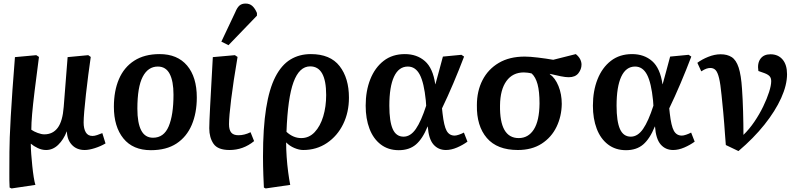

<svg xmlns="http://www.w3.org/2000/svg" viewBox="-20 -829 4492 1079"><path d="M45 230 34 225Q32 187 32.5 143Q33 99 33 24Q33 -41 40.5 -175Q48 -309 64 -508L184 -519L199 -509Q184 -395 174.5 -317.5Q165 -240 160.5 -188Q156 -136 156 -100Q170 -90 191.5 -82Q213 -74 229 -74Q277 -74 304.5 -111Q332 -148 338 -228L360 -508L476 -519L490 -509Q483 -462 476 -407Q469 -352 463 -299Q457 -246 453.5 -204Q450 -162 450 -141Q450 -106 462 -85.5Q474 -65 500 -65Q511 -65 526 -70Q541 -75 555 -81L573 -23Q546 -7 513 3.5Q480 14 456 14Q411 14 384 -15Q357 -44 356 -90H355Q337 -44 307 -15Q277 14 239 14Q215 14 192 3Q169 -8 154 -21H153Q153 4 155.5 37Q158 70 161.5 104Q165 138 169.5 166.5Q174 195 179 210Z M828 15Q727 15 673.5 -51Q620 -117 620 -229Q620 -318 648.5 -384.5Q677 -451 734.5 -488Q792 -525 877 -525Q977 -525 1031.5 -460.5Q1086 -396 1086 -281Q1086 -194 1057.5 -127Q1029 -60 972 -22.5Q915 15 828 15ZM840 -55Q901 -55 928 -119Q955 -183 955 -297Q955 -373 933.5 -414Q912 -455 867 -455Q812 -455 782 -397.5Q752 -340 752 -218Q752 -138 773.5 -96.5Q795 -55 840 -55Z M1270 14Q1204 14 1180 -21Q1156 -56 1156 -108Q1156 -137 1161 -233.5Q1166 -330 1176 -508L1300 -519L1315 -509Q1291 -368 1279 -270.5Q1267 -173 1267 -131Q1267 -99 1279.5 -84Q1292 -69 1320 -69Q1354 -69 1388 -86L1408 -36Q1347 14 1270 14ZM1264 -575 1224 -595 1302 -760Q1313 -787 1326 -798Q1339 -809 1360 -809Q1383 -809 1398 -795.5Q1413 -782 1424 -756V-741Z M1473 230 1463 225Q1461 185 1460 156Q1459 127 1458.5 102.5Q1458 78 1458 50Q1458 -110 1475.5 -220Q1493 -330 1527.5 -397Q1562 -464 1612 -494.5Q1662 -525 1727 -525Q1836 -525 1888.5 -457.5Q1941 -390 1941 -280Q1941 -198 1908.5 -131.5Q1876 -65 1817.5 -25.5Q1759 14 1684 14Q1661 14 1634 2.5Q1607 -9 1589 -28H1588Q1588 9 1591 53Q1594 97 1599.5 138.5Q1605 180 1611 210ZM1673 -53Q1717 -53 1748.5 -86.5Q1780 -120 1796.5 -175Q1813 -230 1813 -295Q1813 -456 1723 -456Q1662 -456 1629.5 -367.5Q1597 -279 1590 -88Q1628 -53 1673 -53Z M2221 15Q2162 15 2120 -17Q2078 -49 2056.5 -105.5Q2035 -162 2035 -235Q2035 -318 2061 -383.5Q2087 -449 2136 -487Q2185 -525 2255 -525Q2323 -525 2368 -485.5Q2413 -446 2426 -356H2427Q2436 -389 2447 -429Q2458 -469 2469 -511L2573 -521L2588 -511Q2560 -437 2527.5 -360.5Q2495 -284 2464 -220L2467 -192Q2475 -121 2490 -94Q2505 -67 2535 -67Q2544 -67 2559 -72Q2574 -77 2587 -84L2607 -33Q2581 -14 2548.5 0Q2516 14 2486 14Q2443 14 2416 -17Q2389 -48 2384 -118H2383Q2355 -49 2317.5 -17Q2280 15 2221 15ZM2248 -61Q2287 -61 2317 -104.5Q2347 -148 2375 -235L2373 -264Q2363 -364 2339 -409.5Q2315 -455 2272 -455Q2221 -455 2194.5 -398.5Q2168 -342 2168 -235Q2168 -147 2187 -104Q2206 -61 2248 -61Z M2890 14Q2774 14 2716 -53.5Q2658 -121 2660 -238Q2660 -317 2691.5 -378.5Q2723 -440 2783 -475.5Q2843 -511 2929 -511Q2957 -511 3003 -505.5Q3049 -500 3089 -493L3216 -525Q3233 -511 3240.5 -496Q3248 -481 3248 -466Q3248 -440 3230.5 -417.5Q3213 -395 3176 -395Q3158 -395 3131 -400.5Q3104 -406 3070 -414V-412Q3100 -391 3118.5 -345.5Q3137 -300 3137 -245Q3136 -175 3107.5 -116Q3079 -57 3024 -21.5Q2969 14 2890 14ZM2895 -53Q2949 -53 2980 -101.5Q3011 -150 3012 -247Q3012 -315 3001 -355.5Q2990 -396 2968 -416Q2957 -419 2945 -420.5Q2933 -422 2924 -422Q2861 -422 2826 -373.5Q2791 -325 2790 -237Q2787 -53 2895 -53Z M3498 15Q3439 15 3397 -17Q3355 -49 3333.5 -105.5Q3312 -162 3312 -235Q3312 -318 3338 -383.5Q3364 -449 3413 -487Q3462 -525 3532 -525Q3600 -525 3645 -485.5Q3690 -446 3703 -356H3704Q3713 -389 3724 -429Q3735 -469 3746 -511L3850 -521L3865 -511Q3837 -437 3804.5 -360.5Q3772 -284 3741 -220L3744 -192Q3752 -121 3767 -94Q3782 -67 3812 -67Q3821 -67 3836 -72Q3851 -77 3864 -84L3884 -33Q3858 -14 3825.5 0Q3793 14 3763 14Q3720 14 3693 -17Q3666 -48 3661 -118H3660Q3632 -49 3594.5 -17Q3557 15 3498 15ZM3525 -61Q3564 -61 3594 -104.5Q3624 -148 3652 -235L3650 -264Q3640 -364 3616 -409.5Q3592 -455 3549 -455Q3498 -455 3471.5 -398.5Q3445 -342 3445 -235Q3445 -147 3464 -104Q3483 -61 3525 -61Z M4130 20 4059 -14Q4056 -51 4054 -78.5Q4052 -106 4050 -133.5Q4048 -161 4044.5 -198.5Q4041 -236 4035 -294Q4029 -357 4021 -390Q4013 -423 4001.5 -435Q3990 -447 3972 -447Q3961 -447 3949.5 -443Q3938 -439 3921 -428L3899 -476Q3924 -495 3960 -509.5Q3996 -524 4030 -524Q4067 -524 4092 -508Q4117 -492 4131 -449.5Q4145 -407 4150 -329Q4154 -273 4156 -202Q4158 -131 4158 -71Q4191 -103 4219.5 -145Q4248 -187 4269 -230.5Q4290 -274 4302 -311.5Q4314 -349 4314 -373Q4314 -390 4305.5 -400Q4297 -410 4276 -418L4242 -430Q4235 -473 4253.5 -498.5Q4272 -524 4310 -524Q4353 -524 4378 -494.5Q4403 -465 4403 -412Q4403 -351 4370 -278Q4337 -205 4276 -128.5Q4215 -52 4130 20Z"/></svg>

Font: Literata 12pt SemiBold
Style: Italic
Weight: 600
Italic angle: -2°
Designer: Latin by Veronika Burian and Jose Scaglione. Greek by Irene Vlachou. Cyrillic by Vera Evstafieva
Foundry: TypeTogether
Version: Version 3.002